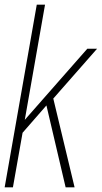

<svg xmlns="http://www.w3.org/2000/svg" viewBox="-35 -805 437 825"><path d="M-15 0 123 -785H158.5L71.5 -290L340 -595.5H382L194 -381.5L285.5 0H247L164.5 -352L62 -234.5L20.5 0Z"/></svg>

Font: Anybody ExtraLight
Style: Italic
Weight: 200
Italic angle: -10°
Designer: Tyler Finck
Foundry: Etcetera Type Company
Version: Version 1.010; ttfautohint (v1.8.3) -l 8 -r 50 -G 200 -x 14 